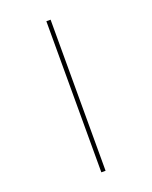

<svg xmlns="http://www.w3.org/2000/svg" viewBox="-168 -882 876 1107"><g transform="rotate(-20 270.0 -328.5)"><path d="M257 -792H283V135H257Z"/></g></svg>

Font: Noto Sans Bengali Thin
Style: Regular
Weight: 100
Designer: Jelle Bosma - Monotype Design Team
Foundry: Monotype Imaging Inc.
Version: Version 2.003; ttfautohint (v1.8.4.7-5d5b)